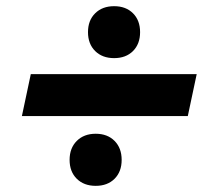

<svg xmlns="http://www.w3.org/2000/svg" viewBox="-20 -647 675 621"><path d="M349.1 -459Q311 -459 287.8 -481.9Q264.6 -504.9 264.6 -543Q264.6 -581.1 287.8 -604Q311 -627 349.1 -627Q387.2 -627 410.2 -604Q433.1 -581.1 433.1 -543Q433.1 -504.9 410.2 -481.9Q387.2 -459 349.1 -459ZM50.8 -271.5 79.6 -407.2H616.2L587.4 -271.5ZM289.6 -45.9Q251.5 -45.9 228.3 -68.8Q205.1 -91.8 205.1 -129.9Q205.1 -168 228.3 -191.2Q251.5 -214.4 289.6 -214.4Q327.6 -214.4 350.6 -191.2Q373.5 -168 373.5 -129.9Q373.5 -91.8 350.6 -68.8Q327.6 -45.9 289.6 -45.9Z"/></svg>

Font: Schibsted Grotesk ExtraBold
Style: Italic
Weight: 800
Italic angle: -12°
Designer: Bakken & Baeck AS, Henrik Kongsvoll
Foundry: Schibsted ASA
Version: Version 1.100; ttfautohint (v1.8.4.7-5d5b);gftools[0.9.25]